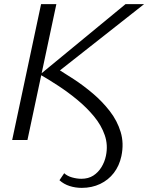

<svg xmlns="http://www.w3.org/2000/svg" viewBox="-20 -678 718 930"><path d="M376 232Q345 232 317 223Q289 214 268 195L291 161Q306 175 329.5 181.5Q353 188 374 188Q408 188 432 172.5Q456 157 471.5 131.5Q487 106 493 77Q504 25 487.5 -23Q471 -71 435.5 -114Q400 -157 354.5 -194.5Q309 -232 261.5 -263Q214 -294 174 -317L588 -658H678L250 -321V-350Q289 -326 336.5 -295Q384 -264 430 -225Q476 -186 512 -139.5Q548 -93 564.5 -38.5Q581 16 568 78Q558 125 531.5 159.5Q505 194 465 213Q425 232 376 232ZM39 0 179 -658H253L113 0Z"/></svg>

Font: Ysabeau Office
Style: Italic
Weight: 400
Italic angle: -12°
Designer: Christian Thalmann (Catharsis Fonts)
Version: Version 2.001;gftools[0.9.30]; featfreeze: tnum,lnum,ss02